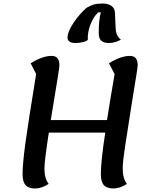

<svg xmlns="http://www.w3.org/2000/svg" viewBox="-20 -1043 856 1089"><path d="M732 -485Q703 -302 689.5 -213Q676 -124 676 -88Q676 -30 700 0Q661 26 623 26Q586 26 569 7Q552 -12 552 -55Q552 -128 577 -291H257Q232 -129 232 -88Q232 -30 256 0Q217 26 179 26Q142 26 125 7Q108 -12 108 -55Q108 -113 124 -231Q140 -349 185 -623L154 -684Q221 -726 273 -726Q317 -726 317 -673Q317 -663 306.5 -597Q296 -531 291 -503L268 -362H587Q606 -484 630 -623L598 -684Q665 -726 717 -726Q761 -726 761 -673Q761 -659 732 -485ZM562 -1023Q592 -1023 611.5 -1010Q631 -997 632 -970L636 -883Q637 -840 666 -818Q631 -799 597 -799Q570 -799 555 -811.5Q540 -824 540 -856Q540 -932 552 -973H537Q510 -948 493 -904Q476 -860 478 -817Q471 -809 450.5 -804Q430 -799 406 -799Q386 -799 374.5 -807Q363 -815 363 -828Q363 -863 396.5 -913Q430 -963 470 -998Q491 -1011 510.5 -1017Q530 -1023 562 -1023Z"/></svg>

Font: Lemonada
Style: Regular
Weight: 400
Designer: Mohamed Gaber (Arabic) Eduardo Tunni (Latin)
Foundry: Kief Type Foundry
Version: Version 3.006